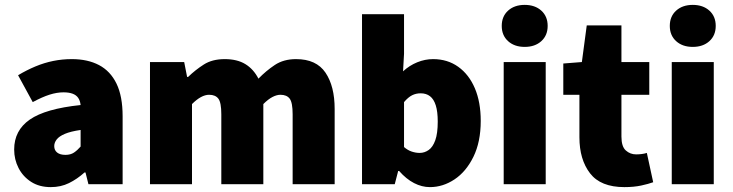

<svg xmlns="http://www.w3.org/2000/svg" viewBox="-20 -754 3000 786"><path d="M188 12Q141 12 107.5 -9.5Q74 -31 56 -66Q38 -101 38 -142Q38 -220 102 -264.5Q166 -309 310 -324Q308 -342 300 -353.5Q292 -365 277 -370.5Q262 -376 240 -376Q213 -376 183 -366.5Q153 -357 114 -336L54 -446Q89 -467 125 -482Q161 -497 198 -504.5Q235 -512 274 -512Q339 -512 385.5 -487.5Q432 -463 457 -411.5Q482 -360 482 -278V0H342L330 -48H326Q296 -21 262.5 -4.5Q229 12 188 12ZM248 -120Q269 -120 283 -129.5Q297 -139 310 -154V-222Q269 -216 245.5 -206Q222 -196 212 -183Q202 -170 202 -156Q202 -139 214 -129.5Q226 -120 248 -120Z M594 0V-500H734L746 -439H750Q780 -468 814.5 -490Q849 -512 900 -512Q951 -512 984.5 -491.5Q1018 -471 1038 -432Q1069 -464 1105 -488Q1141 -512 1192 -512Q1275 -512 1312.5 -456.5Q1350 -401 1350 -308V0H1178V-286Q1178 -334 1166 -350Q1154 -366 1128 -366Q1113 -366 1095.5 -357Q1078 -348 1058 -328V0H886V-286Q886 -334 874 -350Q862 -366 836 -366Q804 -366 766 -328V0Z M1740 12Q1707 12 1675 -4.5Q1643 -21 1614 -54H1610L1596 0H1462V-696H1634V-534L1630 -462Q1656 -486 1688 -499Q1720 -512 1753 -512Q1812 -512 1856 -480.5Q1900 -449 1924 -392.5Q1948 -336 1948 -259Q1948 -173 1918 -112Q1888 -51 1840.5 -19.5Q1793 12 1740 12ZM1698 -128Q1718 -128 1735 -140Q1752 -152 1762 -180Q1772 -208 1772 -256Q1772 -297 1764 -322.5Q1756 -348 1740.5 -360Q1725 -372 1702 -372Q1683 -372 1667 -364Q1651 -356 1634 -336V-152Q1649 -139 1665.5 -133.5Q1682 -128 1698 -128Z M2042 0V-500H2214V0ZM2128 -562Q2086 -562 2060 -585.5Q2034 -609 2034 -648Q2034 -687 2060 -710.5Q2086 -734 2128 -734Q2170 -734 2196 -710.5Q2222 -687 2222 -648Q2222 -609 2196 -585.5Q2170 -562 2128 -562Z M2536 12Q2439 12 2395.5 -44.5Q2352 -101 2352 -192V-366H2286V-494L2362 -500L2382 -650H2524V-500H2638V-366H2524V-195Q2524 -154 2542 -138Q2560 -122 2584 -122Q2596 -122 2607.5 -123.5Q2619 -125 2628 -128L2654 -8Q2635 -1 2605 5.5Q2575 12 2536 12Z M2730 0V-500H2902V0ZM2816 -562Q2774 -562 2748 -585.5Q2722 -609 2722 -648Q2722 -687 2748 -710.5Q2774 -734 2816 -734Q2858 -734 2884 -710.5Q2910 -687 2910 -648Q2910 -609 2884 -585.5Q2858 -562 2816 -562Z"/></svg>

Font: Mada Black
Style: Regular
Weight: 900
Designer: Khaled Hosny
Version: Version 1.5